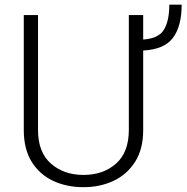

<svg xmlns="http://www.w3.org/2000/svg" viewBox="-20 -774 781 804"><path d="M519.5 -710.9H579.6V-608.4Q644.5 -612.8 666.7 -650.1Q689 -687.5 689 -754.4H740.7Q740.7 -664.6 704.3 -615.7Q668 -566.9 579.6 -562.5V-229.5Q579.6 -149.9 545.9 -96.7Q512.2 -43.5 455.6 -16.8Q398.9 9.8 329.6 9.8Q258.8 9.8 202.1 -16.8Q145.5 -43.5 112.5 -96.7Q79.6 -149.9 79.6 -229.5V-710.9H139.2V-229.5Q139.2 -136.7 193.1 -89.1Q247.1 -41.5 329.6 -41.5Q412.6 -41.5 466.1 -89.1Q519.5 -136.7 519.5 -229.5Z"/></svg>

Font: Vazirmatn RD ExtraLight
Style: Regular
Weight: 200
Designer: Saber Rastikerdar
Foundry: Saber Rastikerdar
Version: Version 32.102